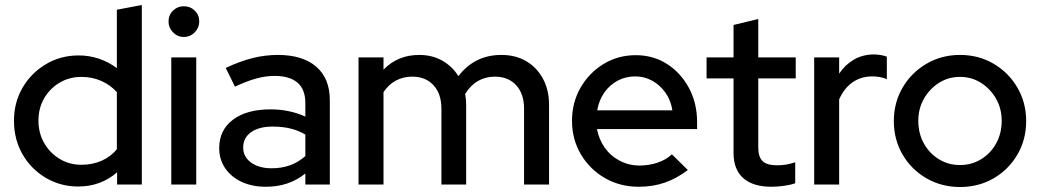

<svg xmlns="http://www.w3.org/2000/svg" viewBox="-20 -739 4166 769"><path d="M293 8Q222 8 163 -27Q104 -62 70 -121.5Q36 -181 36 -255Q36 -329 70.5 -388Q105 -447 164 -482Q223 -517 295 -517Q337 -517 376 -504Q415 -491 448 -466V-700L548 -719V0H449V-49Q384 8 293 8ZM306 -79Q350 -79 386.5 -95Q423 -111 448 -141V-370Q423 -398 386.5 -414.5Q350 -431 306 -431Q258 -431 219 -408Q180 -385 157 -345.5Q134 -306 134 -256Q134 -206 157 -166Q180 -126 219 -102.5Q258 -79 306 -79Z M666 0V-509H766V0ZM716 -591Q691 -591 673 -609.5Q655 -628 655 -653Q655 -679 673 -696.5Q691 -714 716 -714Q742 -714 760 -696.5Q778 -679 778 -653Q778 -628 760 -609.5Q742 -591 716 -591Z M1045 9Q990 9 948 -10.5Q906 -30 882 -65Q858 -100 858 -146Q858 -218 913 -259.5Q968 -301 1064 -301Q1139 -301 1203 -272V-326Q1203 -381 1171.5 -408Q1140 -435 1079 -435Q1044 -435 1006 -424.5Q968 -414 921 -392L884 -467Q942 -494 992 -506.5Q1042 -519 1093 -519Q1192 -519 1246.5 -472Q1301 -425 1301 -338V0H1203V-44Q1169 -17 1130 -4Q1091 9 1045 9ZM954 -148Q954 -111 985.5 -88Q1017 -65 1068 -65Q1108 -65 1141.5 -77Q1175 -89 1203 -114V-200Q1174 -217 1142.5 -224.5Q1111 -232 1072 -232Q1017 -232 985.5 -209.5Q954 -187 954 -148Z M1416 0V-509H1516V-460Q1573 -519 1659 -519Q1711 -519 1751.5 -496Q1792 -473 1816 -434Q1848 -476 1891 -497.5Q1934 -519 1988 -519Q2045 -519 2087.5 -494Q2130 -469 2154.5 -424Q2179 -379 2179 -320V0H2079V-303Q2079 -363 2047.5 -397.5Q2016 -432 1962 -432Q1925 -432 1895 -415Q1865 -398 1843 -363Q1845 -353 1846 -342Q1847 -331 1847 -320V0H1748V-303Q1748 -363 1716.5 -397.5Q1685 -432 1631 -432Q1595 -432 1566 -416.5Q1537 -401 1516 -370V0Z M2538 9Q2463 9 2402.5 -26Q2342 -61 2306.5 -121Q2271 -181 2271 -255Q2271 -328 2305 -387.5Q2339 -447 2397 -482.5Q2455 -518 2526 -518Q2597 -518 2652 -482.5Q2707 -447 2739.5 -386.5Q2772 -326 2772 -250V-222H2371Q2379 -180 2402.5 -147Q2426 -114 2462.5 -95Q2499 -76 2542 -76Q2579 -76 2613.5 -87.5Q2648 -99 2671 -121L2735 -58Q2690 -24 2642.5 -7.5Q2595 9 2538 9ZM2372 -297H2673Q2667 -337 2645.5 -367.5Q2624 -398 2592.5 -415.5Q2561 -433 2524 -433Q2486 -433 2454 -416Q2422 -399 2400.5 -368.5Q2379 -338 2372 -297Z M3070 9Q2996 9 2957 -25.5Q2918 -60 2918 -126V-425H2810V-509H2918V-639L3017 -663V-509H3167V-425H3017V-149Q3017 -110 3034.5 -93.5Q3052 -77 3092 -77Q3113 -77 3129.5 -80Q3146 -83 3165 -89V-5Q3145 2 3118.5 5.5Q3092 9 3070 9Z M3241 0V-509H3341V-444Q3365 -480 3400.5 -500.5Q3436 -521 3481 -521Q3512 -520 3532 -512V-422Q3518 -428 3503 -430.5Q3488 -433 3473 -433Q3429 -433 3395 -409.5Q3361 -386 3341 -341V0Z M3825 10Q3751 10 3690.5 -25Q3630 -60 3595 -120Q3560 -180 3560 -254Q3560 -328 3595 -388Q3630 -448 3690.5 -483.5Q3751 -519 3825 -519Q3900 -519 3960 -483.5Q4020 -448 4055 -388Q4090 -328 4090 -254Q4090 -180 4055 -120Q4020 -60 3960 -25Q3900 10 3825 10ZM3825 -78Q3872 -78 3910 -101.5Q3948 -125 3970 -165Q3992 -205 3992 -255Q3992 -304 3969.5 -343.5Q3947 -383 3909.5 -407Q3872 -431 3825 -431Q3778 -431 3740.5 -407Q3703 -383 3680.5 -343.5Q3658 -304 3658 -255Q3658 -205 3680 -165Q3702 -125 3740 -101.5Q3778 -78 3825 -78Z"/></svg>

Font: Red Hat Display Medium
Style: Regular
Weight: 500
Designer: Pentagram, MCKL
Foundry: Pentagram, MCKL
Version: Version 1.023